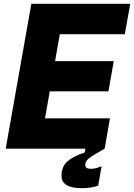

<svg xmlns="http://www.w3.org/2000/svg" viewBox="-20 -783 706 1011"><path d="M531 0H10L145 -763H666L637 -603H295L270 -461H579L551 -302H242L217 -160H559ZM304 143Q304 94 335.5 66.5Q367 39 426 20L430 0H531Q468 35 448.5 50.5Q429 66 429 85Q429 96 436 101Q443 106 460 106Q484 106 515 92L497 195Q455 208 413 208Q304 208 304 143Z"/></svg>

Font: Open Sauce One Black Italic
Style: Regular
Weight: 900
Italic angle: -10°
Designer: Alfredo Marco Pradil
Foundry: Creative Sauce Fz LLC
Version: Version 1.477